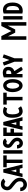

<svg xmlns="http://www.w3.org/2000/svg" viewBox="1890 -2554 647 4467"><g transform="rotate(-90 2213.5 -320.5)"><path d="M164 -624Q166 -624 169 -624Q207 -624 239 -609Q273 -593 292 -560L221 -519Q216 -526 194 -535Q177 -542 162 -542Q157 -542 152 -541Q130 -538 118 -525Q102 -508 102 -473Q102 -454 122 -432Q134 -419 190 -378Q215 -359 232.5 -342.5Q250 -326 270 -301Q290 -276 301 -245.5Q312 -215 312 -180Q312 -109 265 -64Q218 -19 157 -17Q154 -17 151 -17Q92 -17 50 -55Q0 -99 0 -173H82Q82 -136 104 -116Q123 -99 152 -99Q154 -99 155 -99Q188 -100 209 -119.5Q230 -139 230 -180.5Q230 -222 208.5 -250Q187 -278 140 -313Q80 -359 63 -376Q20 -421 20 -473Q20 -539 58 -579Q90 -615 141 -622Q153 -624 164 -624Z M509 -568 622 -120H621H539L523 -185H423L407 -120H325L432 -567ZM472 -389 442 -265H503Z M555 -568H832V-488H734V-120H654V-488H555Z M872 -568H952V-120H872Z M1124 -576Q1127 -576 1129 -576Q1197 -576 1227 -524L1158 -483Q1158 -484 1152 -487.5Q1146 -491 1135.5 -494Q1125 -497 1117 -495Q1104 -493 1097 -486Q1088 -476 1087 -454Q1087 -444 1099 -432Q1107 -424 1148 -395Q1190 -365 1211 -339Q1244 -297 1244 -243Q1244 -186 1206 -149Q1168 -112 1119 -111Q1118 -111 1116 -111Q1066 -111 1031 -146Q992 -184 992 -248H1072Q1072 -217 1087 -202Q1099 -190 1116 -191H1117Q1164 -192 1164 -243Q1164 -269 1148 -290Q1135 -307 1102 -330Q1056 -362 1043 -375Q1007 -410 1007 -454Q1007 -507 1038 -540Q1064 -569 1106 -575Q1115 -576 1124 -576Z M1283 -568H1479V-488H1363V-399H1452V-319H1363V-120H1283Z M1609 -568 1722 -120H1721H1639L1623 -185H1523L1507 -120H1425L1532 -567ZM1572 -389 1542 -265H1603Z M1865 -573Q1920 -572 1962 -547L1924 -476L1913 -481Q1901 -486 1883 -490Q1870 -493 1858 -493Q1853 -493 1850 -493Q1825 -490 1810 -469Q1787 -435 1787 -360Q1787 -264 1813 -223Q1822 -208 1830.5 -203Q1839 -198 1853 -197Q1855 -197 1856 -197Q1869 -197 1887 -203Q1908 -210 1916 -214.5Q1924 -219 1929 -222L1975 -156L1959 -145Q1943 -134 1910 -125Q1884 -117 1859 -117Q1853 -117 1847 -117Q1818 -119 1790.5 -135Q1763 -151 1745 -180Q1707 -241 1707 -360Q1707 -461 1745 -515Q1780 -565 1840 -572Q1853 -573 1865 -573Z M2014 -568H2291V-488H2193V-120H2113V-488H2014Z M2461 -491Q2442 -491 2429.5 -482.5Q2417 -474 2406 -454Q2384 -413 2384 -351Q2384 -348 2384 -345Q2385 -280 2409 -236Q2429 -199 2457 -198Q2484 -198 2503 -235Q2526 -279 2526 -347Q2526 -412 2504 -455Q2486 -491 2461 -491ZM2461 -571Q2498 -571 2528 -548.5Q2558 -526 2576 -491Q2606 -431 2606 -347Q2606 -260 2574 -198Q2556 -163 2525.5 -140.5Q2495 -118 2457 -118Q2419 -118 2388.5 -140Q2358 -162 2339 -197Q2305 -259 2304 -344Q2304 -348 2304 -351Q2304 -433 2336 -492Q2355 -527 2388 -549Q2421 -571 2461 -571Z M2754 -499Q2741 -499 2726 -496V-380Q2748 -380 2764 -385Q2786 -391 2798 -404Q2812 -420 2812 -450Q2812 -477 2799 -488Q2788 -497 2766 -499Q2760 -499 2754 -499ZM2753 -579Q2763 -579 2772 -579Q2821 -575 2852 -548Q2892 -513 2892 -450Q2892 -389 2857 -351Q2832 -323 2793 -310L2894 -149L2848 -120H2817L2726 -266V-120H2646V-557L2674 -566L2684 -569Q2694 -572 2714 -575.5Q2734 -579 2753 -579Z M3108 -583 3183 -556 3091 -306V-120H3011V-307L2920 -552L2995 -580L3051 -427Z M3521 -613H3608L3725 -379L3842 -613H3932V-31H3850V-465L3761 -290H3688L3603 -459V-31H3521Z M3992 -568H4072V-120H3992Z M4214 -495H4213H4212V-196Q4230 -198 4244 -204Q4262 -212 4274.5 -224.5Q4287 -237 4297.5 -268.5Q4308 -300 4308 -349Q4308 -420 4286 -457Q4271 -482 4247 -490Q4234 -495 4217 -495Q4215 -495 4214 -495ZM4211 -575Q4213 -575 4216 -575Q4246 -575 4273 -566Q4325 -548 4355 -498Q4388 -442 4388 -349Q4388 -263 4356 -207.5Q4324 -152 4276 -131Q4251 -120 4221 -117Q4200 -115 4189 -115Q4184 -115 4181 -115Q4170 -116 4164 -118L4132 -124V-529V-558L4159 -567L4166 -569Q4172 -571 4185 -573Q4198 -575 4211 -575Z"/></g></svg>

Font: Satisfactory Mid
Style: Regular
Weight: 400
Designer: Sadat Fauzi
Foundry: Intuisi Creative
Version: Version 001.000